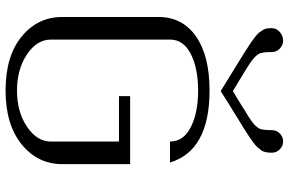

<svg xmlns="http://www.w3.org/2000/svg" viewBox="-198 -864 1061 706"><g transform="rotate(90 333.0 -510.5)"><path d="M314.5 -791Q286.1 -808.6 254.9 -827.6Q223.6 -846.7 205.6 -857.9Q187.5 -869.1 167.5 -881.8Q147.5 -894.5 137.2 -901.4Q127 -908.2 115.2 -917.5Q103.5 -926.8 99.1 -932.6Q94.7 -938.5 89.8 -946.3Q85 -954.1 84 -961.4Q83 -968.8 83 -978.5Q83 -996.1 97.2 -1008.3Q111.3 -1020.5 128.9 -1020.5Q145.5 -1020.5 158.2 -1008.3Q170.9 -996.1 170.9 -978.5Q170.9 -942.4 177.7 -930.7Q181.6 -924.8 184.6 -921.4Q187.5 -918 193.8 -912.6Q200.2 -907.2 204.6 -903.8Q209 -900.4 221.2 -892.6Q233.4 -884.8 243.2 -878.9Q252.9 -873 274.4 -859.9Q295.9 -846.7 314.5 -835.9Q327.1 -843.8 343.8 -853.5Q360.4 -863.3 368.7 -868.7Q377 -874 387.7 -880.9Q398.4 -887.7 403.8 -890.6Q409.2 -893.6 416 -898.4Q422.9 -903.3 426.3 -905.8Q429.7 -908.2 434.1 -911.6Q438.5 -915 440.9 -918Q443.4 -920.9 445.8 -923.8Q448.2 -926.8 451.2 -930.7Q458 -942.4 458 -978.5Q458 -996.1 470.2 -1008.3Q482.4 -1020.5 500 -1020.5Q516.6 -1020.5 528.8 -1008.3Q541 -996.1 541 -978.5Q541 -969.7 540 -962.9Q539.1 -956.1 537.1 -949.7Q535.2 -943.4 529.8 -937Q524.4 -930.7 519.5 -924.8Q514.6 -918.9 502.9 -910.6Q491.2 -902.3 481.4 -895.5Q471.7 -888.7 452.1 -876.5Q432.6 -864.3 415.5 -854Q398.4 -843.8 369.6 -825.7Q340.8 -807.6 314.5 -791ZM583 -458V-208Q583 -118.2 510.3 -59.1Q437.5 0 312.5 0Q185.5 0 113.8 -59.1Q42 -118.2 42 -208V-562.5Q42 -650.4 113.3 -700.2Q184.6 -750 312.5 -750Q533.2 -750 577.1 -604.5H500Q500 -654.3 446.8 -681.2Q393.6 -708 312.5 -708Q231.4 -708 178.2 -681.2Q125 -654.3 125 -604.5V-167Q125 -115.2 179.7 -78.6Q234.4 -42 312.5 -42Q390.6 -42 445.3 -78.6Q500 -115.2 500 -167V-417H333V-458Z"/></g></svg>

Font: okolaks
Style: Regular
Weight: 500
Version: Version 000.6.0